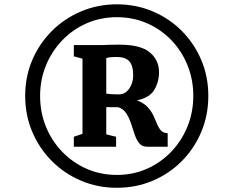

<svg xmlns="http://www.w3.org/2000/svg" viewBox="-20 -933 1080 888"><path d="M96.5 -489.5Q96.5 -578.5 129.2 -655.2Q162 -732 220.2 -790Q278.5 -848 355.5 -880.5Q432.5 -913 520.5 -913Q609 -913 686 -880.5Q763 -848 820.8 -790Q878.5 -732 911 -655.2Q943.5 -578.5 943.5 -489.5Q943.5 -400.5 911 -323.2Q878.5 -246 820.8 -187.8Q763 -129.5 686 -97Q609 -64.5 520.5 -64.5Q432.5 -64.5 355.5 -97Q278.5 -129.5 220.2 -187.8Q162 -246 129.2 -323.2Q96.5 -400.5 96.5 -489.5ZM165.5 -489.5Q165.5 -413 192.5 -347Q219.5 -281 268 -230.8Q316.5 -180.5 381 -152.2Q445.5 -124 520.5 -124Q595.5 -124 659.8 -152.5Q724 -181 772.2 -231.5Q820.5 -282 847.2 -348.2Q874 -414.5 874 -489.5Q874 -565 847.2 -631.2Q820.5 -697.5 772.2 -747.5Q724 -797.5 659.8 -825.5Q595.5 -853.5 520.5 -853.5Q445 -853.5 380.2 -825Q315.5 -796.5 267.5 -746.2Q219.5 -696 192.5 -630.2Q165.5 -564.5 165.5 -489.5ZM361.5 -314V-661.5L321.5 -672.5V-724.5H414Q435 -724 451.2 -724.5Q467.5 -725 485.8 -725.8Q504 -726.5 531.5 -726.5Q630 -726.5 672.8 -690.8Q715.5 -655 715.5 -599Q715.5 -553.5 693.2 -517Q671 -480.5 613.5 -469Q645 -457 662.5 -438Q680 -419 689.5 -398.5Q699 -378 706.5 -359.5Q714 -341 724.8 -329.2Q735.5 -317.5 755.5 -317V-254.5H659Q637 -254.5 624 -270.5Q611 -286.5 602.8 -311.2Q594.5 -336 586 -362Q577.5 -388 564 -408.8Q550.5 -429.5 527.5 -437L471.5 -437.5V-311.5L517 -300.5V-254.5H321.5V-300.5ZM471.5 -500Q479.5 -498.5 489.8 -497.8Q500 -497 510.8 -496.8Q521.5 -496.5 530.5 -496.5Q559 -496.5 577.5 -522.8Q596 -549 596 -583.5Q596 -630 577.8 -649.8Q559.5 -669.5 519.5 -669.5Q508 -669.5 496 -668.8Q484 -668 471.5 -664.5Z"/></svg>

Font: Merriweather 24pt Black
Style: Regular
Weight: 900
Designer: Eben Sorkin
Foundry: Eben Sorkin
Version: Version 2.100